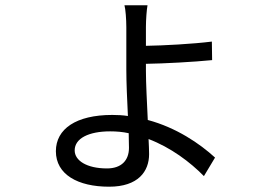

<svg xmlns="http://www.w3.org/2000/svg" viewBox="-20 -641 1040 725"><path d="M262 -73C262 -119 316 -145 396 -145C420 -145 443 -143 466 -138C466 -117 467 -98 467 -83C467 -35 438 -5 384 -5C307 -5 262 -35 262 -73ZM537 -621H450C454 -607 457 -568 457 -538V-379C457 -330 460 -264 463 -203C444 -206 424 -207 404 -207C267 -207 191 -154 191 -70C191 18 274 64 392 64C502 64 543 6 543 -59C543 -74 542 -94 541 -116C625 -84 698 -29 750 24L792 -46C734 -99 646 -159 538 -188C535 -254 531 -326 531 -374V-400C599 -401 711 -407 781 -414L780 -484C708 -475 598 -469 531 -468V-539C531 -566 534 -606 537 -621Z"/></svg>

Font: Source Han Sans TC
Style: Regular
Weight: 400
Designer: Ryoko NISHIZUKA 西塚涼子 (kana, bopomofo & ideographs); Paul D. Hunt (Latin, Greek & Cyrillic); Sandoll Communications 산돌커뮤니
Foundry: Adobe
Version: Version 2.002;hotconv 1.0.116;makeotfexe 2.5.65601